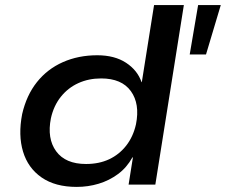

<svg xmlns="http://www.w3.org/2000/svg" viewBox="-20 -725 887 754"><path d="M281 9Q197 9 143.5 -28Q90 -65 70.5 -129.5Q51 -194 67 -277Q84 -351 125 -402.5Q166 -454 227 -481Q288 -508 362 -508Q430 -508 475 -478.5Q520 -449 536 -402L537 -403L585 -705H702L590 0H485L502 -107H500Q478 -67 443.5 -41.5Q409 -16 367.5 -3.5Q326 9 281 9ZM318 -81Q369 -81 408.5 -99.5Q448 -118 475.5 -153Q503 -188 514 -237Q530 -317 494 -367Q458 -417 377 -417Q328 -417 287.5 -398.5Q247 -380 219 -345Q191 -310 180 -261Q164 -181 200.5 -131Q237 -81 318 -81ZM725 -511 758 -705H847L789 -511Z"/></svg>

Font: Nunito Sans 7pt SemiExpanded SemiBold
Style: Italic
Weight: 600
Width: 6
Italic angle: -9°
Designer: Vernon Adams
Foundry: Vernon Adams
Version: Version 3.101;gftools[0.9.27]